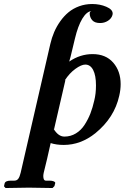

<svg xmlns="http://www.w3.org/2000/svg" viewBox="-85 -717 627 966"><path d="M244.1 -314 187 -66.9 184.1 -69.8Q208 -29.8 238.8 -29.8Q270.5 -29.8 296.6 -45.7Q322.8 -61.5 340.6 -89.1Q358.4 -116.7 369.9 -146.2Q381.3 -175.8 389.2 -210.9Q397.9 -245.6 397.9 -287.1Q397.9 -337.4 383.8 -364.7Q369.6 -392.1 344.2 -392.1Q324.2 -392.1 294.4 -370.6Q264.6 -349.1 241.2 -313ZM292 -522.9 270 -431.2 263.2 -407.2Q317.9 -444.8 380.9 -444.8Q447.3 -444.8 484.6 -401.9Q522 -358.9 522 -293.9Q522 -265.1 515.1 -235.8Q490.7 -125 395 -46.9Q321.3 12.2 235.8 12.2Q198.7 12.2 169.9 2.9Q152.3 83.5 134.8 152.8Q132.8 162.6 132.8 168.9Q132.8 191.9 146 191.9H165Q176.3 191.9 184.6 195.1Q192.9 198.2 192.9 203.1L191.9 205.1H192.9Q192.4 207 190.9 211.4Q189.5 215.8 189 219.2L179.2 229Q98.1 227.1 60.1 227.1L-57.1 229L-64.9 220.2L-62 207Q-59.1 191.9 -30.8 191.9H-13.2Q0 191.9 7.1 182.1Q14.2 172.4 19 151.9L168 -495.1Q175.3 -526.9 187.5 -555.4Q199.7 -584 218.3 -610.1Q236.8 -636.2 259.8 -655.3Q282.7 -674.3 313.2 -685.5Q343.8 -696.8 378.9 -696.8Q417.5 -696.8 449.7 -683.1Q481.9 -669.4 481.9 -648.9Q481.9 -646 481 -642.1Q476.1 -624 458.3 -612.5Q440.4 -601.1 418.9 -601.1Q392.1 -601.1 379.6 -614.7Q367.2 -628.4 366.2 -647.9Q366.2 -659.2 375 -661.1Q351.6 -659.7 329.1 -623Q307.1 -586.4 292 -522.9Z"/></svg>

Font: Linux Libertine G
Style: Bold Italic
Weight: 700
Italic angle: -11.5°
Designer: Philipp H. Poll
Foundry: Philipp H. Poll
Version: Version 4.1.0